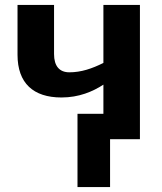

<svg xmlns="http://www.w3.org/2000/svg" viewBox="-20 -564 657 778"><path d="M547 -544H399V-309C353 -286 309 -271 261 -271C221 -271 199 -296 199 -345V-544H51V-342C51 -227 115 -169 229 -169C300 -169 356 -193 399 -221V-103H294V194H426V0H547Z"/></svg>

Font: Noto Sans Display
Style: Bold
Weight: 700
Designer: Monotype Design Team
Foundry: Monotype Imaging Inc.
Version: Version 1.900